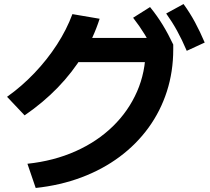

<svg xmlns="http://www.w3.org/2000/svg" viewBox="-20 -875 1040 952"><path d="M116 -63Q247 -77 354.5 -125Q462 -173 539.5 -248.5Q617 -324 659.5 -421Q702 -518 702 -630L759 -567H325V-687H816L839 -654V-630Q839 -520 807.5 -422Q776 -324 716.5 -242Q657 -160 573 -97.5Q489 -35 384 4.5Q279 44 157 57ZM15 -395Q87 -446 150.5 -512.5Q214 -579 262.5 -654Q311 -729 339 -805L474 -782Q444 -688 391.5 -602Q339 -516 266.5 -441Q194 -366 102 -303ZM751 -607Q724 -661 698 -703.5Q672 -746 640 -787L724 -840Q759 -797 786.5 -752Q814 -707 839 -654ZM906 -623Q882 -679 858 -722.5Q834 -766 804 -808L890 -855Q922 -811 947 -764.5Q972 -718 995 -664Z"/></svg>

Font: M PLUS 1 Code
Style: Bold
Weight: 700
Designer: Coji Morishita
Foundry: UNDERFOREST DESIGN
Version: Version 1.002